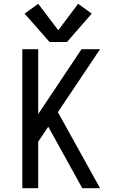

<svg xmlns="http://www.w3.org/2000/svg" viewBox="-20 -995 616 1015"><path d="M98 0H182V-246L235 -325L268 -266L415 0H509L286 -402L509 -735H411L182 -392V-735H98ZM242 -773H334L465 -923L393 -975L288 -835L182 -975L110 -923Z"/></svg>

Font: Iosevka SS01 Extended
Style: Regular
Weight: 400
Width: 7
Monospace: yes
Designer: Belleve Invis
Foundry: Belleve Invis
Version: Version 3.4.7; ttfautohint (v1.8.3)